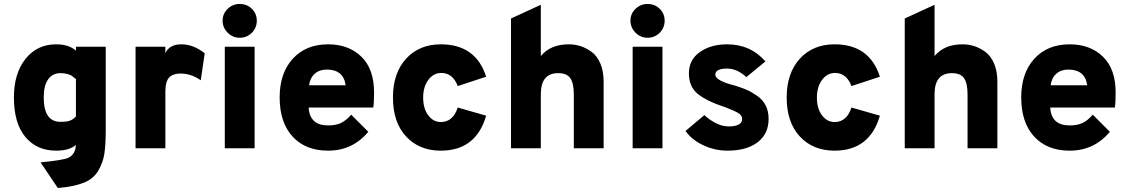

<svg xmlns="http://www.w3.org/2000/svg" viewBox="-20 -746 5678 966"><path d="M362 -511H512V-96Q512 -17 505 28Q498 73 474 113.5Q450 154 401 173.5Q352 193 271 200L184 71Q295 60 321 49Q359 33 362 -17Q329 12 262 12Q165 12 107.5 -57Q50 -126 50 -256Q50 -377 108.5 -450Q167 -523 262 -523Q327 -523 362 -491ZM362 -160V-348Q360 -349 352.5 -355.5Q345 -362 339 -366Q333 -370 318 -374Q303 -378 284 -378Q244 -378 222 -346.5Q200 -315 200 -256Q200 -133 284 -133Q316 -133 332 -139Q348 -145 362 -160Z M662 0V-511H812V-479Q833 -523 892 -523Q953 -523 1010 -478L990 -342Q942 -376 888 -376Q851 -376 831.5 -356.5Q812 -337 812 -284V0Z M1186 -556Q1151 -556 1125.5 -581.5Q1100 -607 1100 -642Q1100 -677 1125.5 -701.5Q1151 -726 1186 -726Q1223 -726 1247.5 -701.5Q1272 -677 1272 -642Q1272 -606 1247 -581Q1222 -556 1186 -556ZM1111 0V-511H1261V0Z M1631 12Q1517 12 1452 -59Q1387 -130 1387 -256Q1387 -378 1453 -450.5Q1519 -523 1631 -523Q1734 -523 1798 -461Q1862 -399 1862 -281Q1862 -227 1858 -205H1533Q1538 -115 1631 -115Q1670 -115 1696 -127.5Q1722 -140 1747 -169L1833 -83Q1754 12 1631 12ZM1535 -317H1719Q1708 -396 1624 -396Q1587 -396 1563.5 -375Q1540 -354 1535 -317Z M2198 12Q2089 12 2023 -59.5Q1957 -131 1957 -255Q1957 -378 2023 -450.5Q2089 -523 2198 -523Q2374 -523 2426 -360L2283 -313Q2258 -379 2200 -379Q2161 -379 2135 -344Q2109 -309 2109 -255Q2109 -200 2134.5 -166Q2160 -132 2198 -132Q2259 -132 2283 -205L2426 -164Q2375 12 2198 12Z M2551 0V-653L2701 -722V-464Q2750 -523 2841 -523Q2872 -523 2900.5 -514Q2929 -505 2956.5 -485Q2984 -465 3000.5 -426.5Q3017 -388 3017 -335V0H2867V-270Q2867 -327 2849.5 -352.5Q2832 -378 2788 -378Q2701 -378 2701 -272V0Z M3238 -556Q3203 -556 3177.5 -581.5Q3152 -607 3152 -642Q3152 -677 3177.5 -701.5Q3203 -726 3238 -726Q3275 -726 3299.5 -701.5Q3324 -677 3324 -642Q3324 -606 3299 -581Q3274 -556 3238 -556ZM3163 0V-511H3313V0Z M3641 12Q3577 12 3519 -15Q3461 -42 3429 -87L3524 -167Q3545 -146 3578.5 -128Q3612 -110 3646 -110Q3714 -110 3714 -148Q3714 -164 3697 -175.5Q3680 -187 3630 -206Q3533 -238 3489.5 -274.5Q3446 -311 3446 -377Q3446 -445 3501 -484Q3556 -523 3638 -523Q3756 -523 3831 -437L3735 -358Q3689 -401 3638 -401Q3579 -401 3579 -370Q3579 -340 3679 -315Q3714 -304 3737 -294Q3760 -284 3788.5 -264.5Q3817 -245 3832 -216Q3847 -187 3847 -148Q3847 -72 3791.5 -30Q3736 12 3641 12Z M4179 12Q4070 12 4004 -59.5Q3938 -131 3938 -255Q3938 -378 4004 -450.5Q4070 -523 4179 -523Q4355 -523 4407 -360L4264 -313Q4239 -379 4181 -379Q4142 -379 4116 -344Q4090 -309 4090 -255Q4090 -200 4115.5 -166Q4141 -132 4179 -132Q4240 -132 4264 -205L4407 -164Q4356 12 4179 12Z M4532 0V-653L4682 -722V-464Q4731 -523 4822 -523Q4853 -523 4881.5 -514Q4910 -505 4937.5 -485Q4965 -465 4981.5 -426.5Q4998 -388 4998 -335V0H4848V-270Q4848 -327 4830.5 -352.5Q4813 -378 4769 -378Q4682 -378 4682 -272V0Z M5362 12Q5248 12 5183 -59Q5118 -130 5118 -256Q5118 -378 5184 -450.5Q5250 -523 5362 -523Q5465 -523 5529 -461Q5593 -399 5593 -281Q5593 -227 5589 -205H5264Q5269 -115 5362 -115Q5401 -115 5427 -127.5Q5453 -140 5478 -169L5564 -83Q5485 12 5362 12ZM5266 -317H5450Q5439 -396 5355 -396Q5318 -396 5294.5 -375Q5271 -354 5266 -317Z"/></svg>

Font: Overpass Heavy
Style: Regular
Weight: 900
Designer: Delve Withrington, Thomas Jockin
Foundry: Delve Fonts
Version: Version 3.000;DELV;Overpass